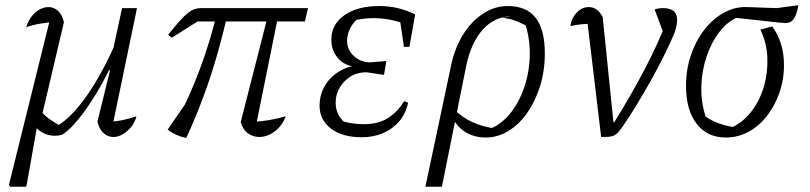

<svg xmlns="http://www.w3.org/2000/svg" viewBox="-20 -517 3091 733"><path d="M133 -95Q152 -74 174.5 -58.5Q197 -43 214 -35H196Q252 -67 311 -151Q370 -235 424 -359L436 -332Q414 -284 392 -240.5Q370 -197 347.5 -160Q325 -123 303 -92.5Q281 -62 260 -39.5Q239 -17 218 -3Q183 7 151 -6.5Q119 -20 106 -50ZM352 -53 400 -248 395 -250 446 -486H503L407 -24L393 -52Q422 -53 448 -58.5Q474 -64 501 -73Q494 -47 479 -30Q464 -13 447 -3.5Q430 6 413 6Q392 6 375.5 -8.5Q359 -23 352 -53ZM79 196H19L14 189L175 -460L200 -434Q165 -432 135 -427Q105 -422 80 -413Q88 -439 102 -456Q116 -473 132.5 -481.5Q149 -490 165 -490Q185 -490 201 -476Q217 -462 224 -432L135 -54H125L82 188Z M691 10Q669 5 651.5 -3Q634 -11 620 -22L727 -178L650 -46Q701 -141 742.5 -251.5Q784 -362 813 -486H854Q835 -400 811 -315Q787 -230 757 -149Q727 -68 691 10ZM956 -31 945 -52Q976 -53 1007.5 -58.5Q1039 -64 1071 -73Q1061 -47 1044.5 -29.5Q1028 -12 1008.5 -3Q989 6 970 6Q946 6 926.5 -8Q907 -22 899 -51L1010 -486H1048ZM636 -373 622 -384Q648 -417 666 -437Q684 -457 697.5 -467.5Q711 -478 722.5 -482Q734 -486 746 -486H1156L1144 -435H734Z M1361 7Q1287 7 1243.5 -26Q1200 -59 1200 -114Q1200 -150 1215.5 -181Q1231 -212 1259.5 -234Q1288 -256 1324 -264Q1287 -272 1266 -300Q1245 -328 1245 -366Q1245 -424 1295 -459Q1345 -494 1428 -494Q1463 -494 1496.5 -486.5Q1530 -479 1565 -462L1547 -418Q1486 -443 1428.5 -447Q1371 -451 1312 -434L1354 -454Q1330 -434 1317.5 -410Q1305 -386 1305 -361Q1305 -327 1331 -303Q1357 -279 1394 -279L1455 -284L1446 -231L1380 -241Q1341 -241 1313 -221.5Q1285 -202 1271.5 -172Q1258 -142 1262.5 -109.5Q1267 -77 1292 -53Q1327 -43 1371 -43Q1422 -43 1459 -65Q1496 -87 1523 -131L1538 -125Q1530 -85 1505 -55Q1480 -25 1443 -9Q1406 7 1361 7ZM1522 -338 1504 -462H1565L1543 -338Z M1604 196 1704 -276Q1719 -340 1750.5 -389Q1782 -438 1826 -466Q1870 -494 1918 -494Q1990 -494 2025 -449Q2060 -404 2060 -313Q2060 -247 2042 -189Q2024 -131 1993 -86.5Q1962 -42 1921 -17Q1880 8 1834 8Q1792 8 1759 -11.5Q1726 -31 1709 -66L1716 -97Q1775 -39 1873 -26L1842 -22Q1889 -38 1924.5 -80Q1960 -122 1980.5 -181Q2001 -240 2002.5 -304.5Q2004 -369 1984 -430L2008 -409Q1981 -424 1955 -435Q1929 -446 1898 -449L1930 -455Q1866 -452 1823 -404Q1780 -356 1761 -271L1667 196Z M2325 -50Q2393 -160 2442 -254Q2491 -348 2521 -426L2519 -375L2479 -481Q2493 -486 2511 -486Q2538 -486 2551.5 -475Q2565 -464 2565 -440Q2565 -417 2552 -384Q2537 -349 2514.5 -303.5Q2492 -258 2464.5 -209Q2437 -160 2408 -112.5Q2379 -65 2353 -28Q2344 -16 2338.5 -10Q2333 -4 2325 0Q2317 4 2305.5 5Q2294 6 2275 6L2219 -463L2245 -427Q2219 -426 2197 -424Q2175 -422 2158 -417Q2160 -438 2170.5 -454.5Q2181 -471 2195.5 -480.5Q2210 -490 2227 -490Q2245 -490 2258.5 -480Q2272 -470 2281 -451L2322 -50Z M2751 8Q2680 8 2639.5 -44.5Q2599 -97 2599 -189Q2599 -251 2617.5 -306Q2636 -361 2668.5 -403Q2701 -445 2743.5 -468.5Q2786 -492 2833 -490L2945 -486L3028 -497Q3023 -469 3015.5 -454Q3008 -439 2999 -434Q2990 -429 2976 -429Q2971 -429 2965 -430Q2959 -431 2952 -431L2761 -452L2803 -454Q2760 -438 2728 -397Q2696 -356 2677.5 -301Q2659 -246 2657.5 -186Q2656 -126 2674 -72Q2695 -57 2720.5 -47.5Q2746 -38 2777 -32Q2820 -53 2851 -94.5Q2882 -136 2897 -189Q2912 -242 2909.5 -298Q2907 -354 2883 -404L2928 -416Q2949 -388 2961 -351Q2973 -314 2973 -268Q2973 -212 2955 -161.5Q2937 -111 2907 -73Q2877 -35 2837 -13.5Q2797 8 2751 8Z"/></svg>

Font: Piazzolla 8pt ExtraLight
Style: Italic
Weight: 250
Italic angle: -11.3°
Designer: Juan Pablo del Peral
Foundry: Huerta Tipografica
Version: Version 2.001